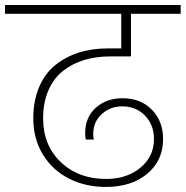

<svg xmlns="http://www.w3.org/2000/svg" viewBox="-52 -760 737 762"><path d="M-32.2 -705.1V-740.2H665V-705.1H467.8V-536.1H384.8Q327.1 -536.1 279.3 -521Q231.4 -505.9 195.3 -476.3Q159.2 -446.8 139.2 -399.2Q119.1 -351.6 119.1 -290Q119.1 -183.6 189.2 -116.7Q259.3 -49.8 369.1 -49.8Q451.7 -49.8 505.4 -94.5Q559.1 -139.2 559.1 -208Q559.1 -264.6 523.4 -301.3Q487.8 -337.9 433.1 -337.9Q385.7 -337.9 351.8 -307.1Q317.9 -276.4 317.9 -227.1Q317.9 -214.8 320.8 -206.1H288.1Q286.1 -219.7 286.1 -231.9Q286.1 -294.9 328.4 -332.5Q370.6 -370.1 434.1 -370.1Q506.3 -370.1 550.8 -324.7Q595.2 -279.3 595.2 -208Q595.2 -123.5 532.7 -70.8Q470.2 -18.1 368.2 -18.1Q286.6 -18.1 221.2 -51.5Q155.8 -85 117.9 -147.2Q80.1 -209.5 80.1 -290Q80.1 -359.4 102.8 -413.3Q125.5 -467.3 166 -500.5Q206.5 -533.7 259.5 -550.8Q312.5 -567.9 376 -567.9H429.2V-705.1Z"/></svg>

Font: SVN-Poppins ExtraLight
Style: Regular
Weight: 200
Designer: Ninad Kale (Devanagari), Jonny Pinhorn (Latin)
Foundry: Indian Type Foundry
Version: Version 3.002 2017